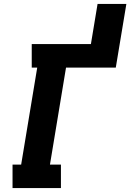

<svg xmlns="http://www.w3.org/2000/svg" viewBox="-20 -960 665 980"><path d="M44 0V-120H88L170 -615H142V-735H444L478 -940H625L571 -615H317L235 -120H291V0Z"/></svg>

Font: Iosevka Curly Slab HvEx
Style: Italic
Weight: 900
Width: 7
Italic angle: -9°
Monospace: yes
Designer: Belleve Invis
Foundry: Belleve Invis
Version: Version 11.1.0; ttfautohint (v1.8.3)